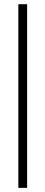

<svg xmlns="http://www.w3.org/2000/svg" viewBox="-20 -712 217 918"><path d="M67.7 186.3V-691.9H109.7V186.3Z"/></svg>

Font: Playfair 5pt SemiExpanded Light SemiBold
Style: Regular
Weight: 600
Version: Version 2.001;gftools[0.9.30]